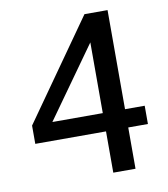

<svg xmlns="http://www.w3.org/2000/svg" viewBox="-81 -790 753 859"><g transform="rotate(-10 295.0 -360.5)"><path d="M554.7 -187.5H465.3V0H364.3V-187.5H43V-270.5L360.4 -720.7H465.3V-270.5H554.7ZM364.3 -591.8 135.3 -270.5H364.3Z"/></g></svg>

Font: Kanchenjunga Medium
Style: Regular
Weight: 500
Version: Version 2.001